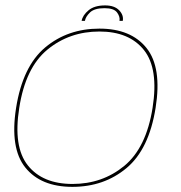

<svg xmlns="http://www.w3.org/2000/svg" viewBox="-20 -704 688 728"><path d="M254.5 4.5Q135 4.5 76 -68.8Q17 -142 41 -295Q66 -452.5 151.2 -524Q236.5 -595.5 357 -595.5Q476.5 -595.5 535.5 -522Q594.5 -448.5 570 -295Q545 -138 459.8 -66.8Q374.5 4.5 254.5 4.5ZM255 -6.5Q368 -6.5 451.2 -75Q534.5 -143.5 558.5 -295Q582 -443.5 526 -514Q470 -584.5 357 -584.5Q243.5 -584.5 160 -516Q76.5 -447.5 53 -295Q29.5 -147.5 85.5 -77Q141.5 -6.5 255 -6.5ZM378.5 -683.5Q414 -683.5 431.8 -665Q449.5 -646.5 445.5 -625H433Q436 -640 424 -656.5Q412 -673 376.5 -673Q338 -673 321.2 -656.8Q304.5 -640.5 302 -625H289.5Q293.5 -646.5 315.8 -665Q338 -683.5 378.5 -683.5Z"/></svg>

Font: Anybody ExtraExpanded Thin
Style: Italic
Weight: 100
Width: 8
Italic angle: -10°
Designer: Tyler Finck
Foundry: Etcetera Type Company
Version: Version 1.010; ttfautohint (v1.8.3) -l 8 -r 50 -G 200 -x 14 